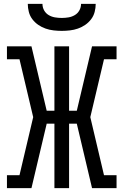

<svg xmlns="http://www.w3.org/2000/svg" viewBox="-20 -975 640 995"><path d="M16 0V-67H81L152 -368L81 -668H16V-735H143L222 -401H262V-735H338V-401H378L457 -735H584V-668H519L448 -368L519 -67H584V0H457L378 -334H338V0H262V-334H222L143 0ZM300 -815Q279 -815 257.5 -817.5Q236 -820 216 -827Q196 -834 178.5 -846Q161 -858 148 -875Q135 -892 129.5 -913Q124 -934 124 -955H200Q200 -937 208.5 -921.5Q217 -906 232 -897Q247 -888 264.5 -885Q282 -882 300 -882Q318 -882 335.5 -885Q353 -888 368 -897Q383 -906 391.5 -921.5Q400 -937 400 -955H476Q476 -934 470.5 -913Q465 -892 452 -875Q439 -858 421.5 -846Q404 -834 384 -827Q364 -820 342.5 -817.5Q321 -815 300 -815Z"/></svg>

Font: Iosevka HT Extended
Style: Regular
Weight: 400
Width: 7
Monospace: yes
Designer: Belleve Invis
Foundry: Belleve Invis
Version: Version 32.3.0; ttfautohint (v1.8.4)